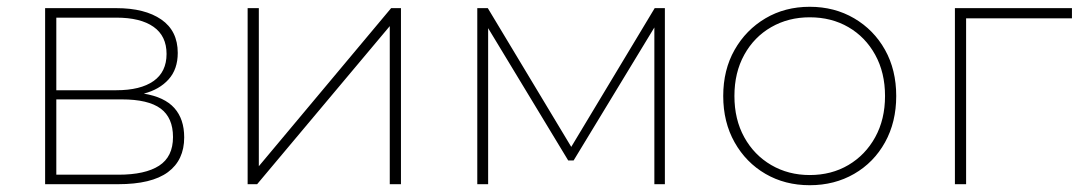

<svg xmlns="http://www.w3.org/2000/svg" viewBox="-20 -543 3180 566"><path d="M113 0V-519H323Q407 -519 455.5 -485.5Q504 -452 504 -387Q504 -339 477 -309Q450 -279 404 -267Q465 -257 494 -224.5Q523 -192 523 -138Q523 -71 475 -35.5Q427 0 328 0ZM146 -28H329Q408 -28 449 -54.5Q490 -81 490 -139Q490 -196 453.5 -223Q417 -250 339 -250H146ZM146 -277H323Q394 -277 432.5 -304Q471 -331 471 -384Q471 -437 432.5 -464Q394 -491 323 -491H146Z M710 0V-519H743V-53L1133 -519H1162V0H1129V-466L738 0Z M1387 0V-519H1418L1664 -110L1910 -519H1940V0H1909V-462L1671 -70H1655L1419 -460V0Z M2367 3Q2294 3 2236.5 -30.5Q2179 -64 2145.5 -123.5Q2112 -183 2112 -260Q2112 -337 2145.5 -396Q2179 -455 2236.5 -489Q2294 -523 2367 -523Q2440 -523 2498 -489Q2556 -455 2589 -396Q2622 -337 2622 -260Q2622 -183 2589 -123.5Q2556 -64 2498 -30.5Q2440 3 2367 3ZM2367 -27Q2431 -27 2481 -56.5Q2531 -86 2560 -138.5Q2589 -191 2589 -260Q2589 -329 2560 -381.5Q2531 -434 2481 -463Q2431 -492 2367 -492Q2304 -492 2253.5 -463Q2203 -434 2174 -381.5Q2145 -329 2145 -260Q2145 -191 2174 -138.5Q2203 -86 2253.5 -56.5Q2304 -27 2367 -27Z M2795 0V-519H3140V-489H2828V0Z"/></svg>

Font: Montserrat ExtraLight
Style: Regular
Weight: 200
Designer: Julieta Ulanovsky
Foundry: Julieta Ulanovsky
Version: Version 9.000; ttfautohint (v1.8.4.7-5d5b)